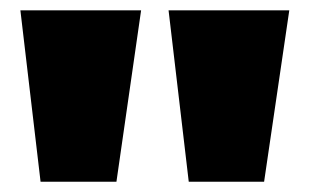

<svg xmlns="http://www.w3.org/2000/svg" viewBox="-20 -813 601 372"><path d="M253.4 -793 205.6 -460.9H58.6L19.5 -793ZM540.5 -793 491.7 -460.9H345.7L306.6 -793Z"/></svg>

Font: Moul
Style: Regular
Weight: 400
Designer: Danh Hong
Version: Version 8.002; ttfautohint (v1.8.3)